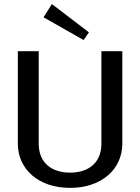

<svg xmlns="http://www.w3.org/2000/svg" viewBox="-20 -899 682 934"><path d="M191.7 -815 386.7 -704.2 412.5 -741.7 232.5 -879.2ZM66.7 -200C66.7 -77.5 165.8 15 320.8 15C475.8 15 575 -77.5 575 -200V-650H473.3V-200C473.3 -105.8 409.2 -59.2 320.8 -59.2C232.5 -59.2 168.3 -105.8 168.3 -200V-650H66.7Z"/></svg>

Font: Boon Medium
Style: Regular
Weight: 500
Designer: Sungsit Sawaiwan
Foundry: FontUni
Version: Version 2.0